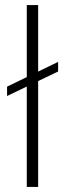

<svg xmlns="http://www.w3.org/2000/svg" viewBox="-20 -740 258 760"><path d="M8 -360V-397L210 -495V-457ZM86 0V-720H131V0Z"/></svg>

Font: DM Sans 10pt ExtraLight
Style: Regular
Weight: 250
Version: Version 4.004;gftools[0.9.30]